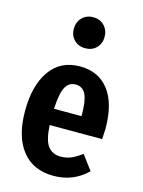

<svg xmlns="http://www.w3.org/2000/svg" viewBox="-122 -871 712 958"><g transform="rotate(15 234.0 -392.0)"><path d="M438 -224H167Q171 -146 194.5 -116Q218 -86 260 -86Q289 -86 314 -96.5Q339 -107 368 -129L424 -54Q352 16 251 16Q144 16 87 -57Q30 -130 30 -261Q30 -392 84 -469Q138 -546 239 -546Q334 -546 387.5 -477.5Q441 -409 441 -277Q441 -266 438 -224ZM309 -316Q309 -388 293 -420.5Q277 -453 240 -453Q206 -453 188.5 -421Q171 -389 167 -308H309ZM318 -719Q318 -685 296 -662.5Q274 -640 239 -640Q203 -640 181 -662.5Q159 -685 159 -719Q159 -754 181 -777Q203 -800 239 -800Q274 -800 296 -777Q318 -754 318 -719Z"/></g></svg>

Font: Fira Sans Compressed SemiBold
Style: Regular
Weight: 600
Width: 1
Designer: bBox Type GmbH & Carrois Corporate GbR & Edenspiekermann AG
Foundry: bBox Type GmbH & Carrois Corporate GbR & Edenspiekermann AG
Version: Version 4.301